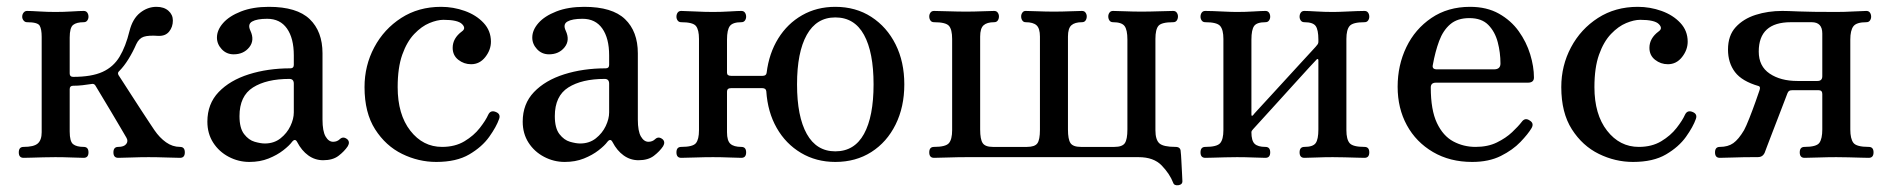

<svg xmlns="http://www.w3.org/2000/svg" viewBox="-20 -462 5539 562"><path d="M49 0Q35 0 35 -16Q35 -32 49 -32Q79 -32 90.5 -42Q102 -52 102 -75V-354Q102 -377 96 -387Q90 -397 59 -397Q53 -397 49 -402Q45 -407 45 -413Q45 -420 49 -425Q53 -430 59 -430Q70 -430 94.5 -428.5Q119 -427 142 -427Q166 -427 190.5 -428.5Q215 -430 225 -430Q232 -430 235.5 -425Q239 -420 239 -413Q239 -407 235.5 -402Q232 -397 225 -397Q204 -397 194 -389Q184 -381 184 -352V-247Q184 -237 194 -237Q248 -237 280 -251.5Q312 -266 330 -296Q348 -326 359 -371Q368 -407 390 -424.5Q412 -442 438 -442Q460 -442 473 -430.5Q486 -419 486 -402Q486 -383 475 -369.5Q464 -356 443 -357Q415 -359 401 -354.5Q387 -350 379 -333Q369 -310 356 -289Q343 -268 329 -254Q323 -249 327 -242Q330 -238 340 -222Q350 -206 364.5 -184Q379 -162 393 -140Q407 -118 418 -102Q429 -86 432 -81Q447 -59 466 -45.5Q485 -32 507 -32Q521 -32 521 -16Q521 0 507 0Q497 0 468 -1Q439 -2 415 -2Q391 -2 363.5 -1Q336 0 326 0Q312 0 312 -16Q312 -32 326 -32Q343 -32 349.5 -40.5Q356 -49 350 -59Q347 -64 334.5 -85.5Q322 -107 305.5 -134.5Q289 -162 275.5 -184.5Q262 -207 259 -212Q255 -218 247 -216Q234 -214 221 -212.5Q208 -211 194 -211Q184 -211 184 -201V-77Q184 -48 194 -40Q204 -32 225 -32Q239 -32 239 -16Q239 0 225 0Q215 0 190.5 -1Q166 -2 142 -2Q126 -2 107 -1.5Q88 -1 72 -0.5Q56 0 49 0Z M710 12Q678 12 649.5 -3Q621 -18 604 -44.5Q587 -71 587 -106Q587 -158 620 -192.5Q653 -227 708.5 -244.5Q764 -262 830 -262Q840 -262 840 -272V-300Q840 -350 820 -378.5Q800 -407 762 -407Q732 -407 718 -399Q704 -391 713 -372Q726 -344 709.5 -323.5Q693 -303 664 -303Q643 -303 629 -318Q615 -333 615 -352Q615 -374 633 -394.5Q651 -415 685.5 -428.5Q720 -442 767 -442Q849 -442 886.5 -406Q924 -370 924 -306V-112Q924 -78 933 -62.5Q942 -47 955 -47Q967 -47 975 -55Q985 -64 997 -54Q1005 -46 998 -34Q988 -19 971 -6Q954 7 926 7Q902 7 882.5 -7Q863 -21 850 -46Q844 -58 835 -47Q827 -36 809 -22Q791 -8 766 2Q741 12 710 12ZM755 -42Q782 -42 801 -57Q820 -72 830 -93Q840 -114 840 -133V-217Q840 -231 827 -231Q760 -231 720.5 -206Q681 -181 681 -122Q681 -87 694.5 -69.5Q708 -52 725.5 -47Q743 -42 755 -42Z M1257 12Q1205 12 1157 -11.5Q1109 -35 1078 -83.5Q1047 -132 1047 -207Q1047 -270 1075.5 -323.5Q1104 -377 1154.5 -409.5Q1205 -442 1271 -442Q1307 -442 1340.5 -430Q1374 -418 1395.5 -395Q1417 -372 1417 -340Q1417 -316 1400.5 -295Q1384 -274 1359 -274Q1338 -274 1321.5 -287Q1305 -300 1305 -322Q1305 -350 1332 -370Q1345 -379 1332.5 -391.5Q1320 -404 1278 -404Q1260 -404 1237 -394.5Q1214 -385 1192.5 -362.5Q1171 -340 1157.5 -302Q1144 -264 1144 -207Q1144 -127 1181 -79.5Q1218 -32 1274 -32Q1312 -32 1339.5 -48.5Q1367 -65 1384.5 -87.5Q1402 -110 1409 -126Q1416 -141 1432 -134Q1446 -128 1441 -114Q1433 -91 1412 -61.5Q1391 -32 1353.5 -10Q1316 12 1257 12Z M1633 12Q1601 12 1572.5 -3Q1544 -18 1527 -44.5Q1510 -71 1510 -106Q1510 -158 1543 -192.5Q1576 -227 1631.5 -244.5Q1687 -262 1753 -262Q1763 -262 1763 -272V-300Q1763 -350 1743 -378.5Q1723 -407 1685 -407Q1655 -407 1641 -399Q1627 -391 1636 -372Q1649 -344 1632.5 -323.5Q1616 -303 1587 -303Q1566 -303 1552 -318Q1538 -333 1538 -352Q1538 -374 1556 -394.5Q1574 -415 1608.5 -428.5Q1643 -442 1690 -442Q1772 -442 1809.5 -406Q1847 -370 1847 -306V-112Q1847 -78 1856 -62.5Q1865 -47 1878 -47Q1890 -47 1898 -55Q1908 -64 1920 -54Q1928 -46 1921 -34Q1911 -19 1894 -6Q1877 7 1849 7Q1825 7 1805.5 -7Q1786 -21 1773 -46Q1767 -58 1758 -47Q1750 -36 1732 -22Q1714 -8 1689 2Q1664 12 1633 12ZM1678 -42Q1705 -42 1724 -57Q1743 -72 1753 -93Q1763 -114 1763 -133V-217Q1763 -231 1750 -231Q1683 -231 1643.5 -206Q1604 -181 1604 -122Q1604 -87 1617.5 -69.5Q1631 -52 1648.5 -47Q1666 -42 1678 -42Z M2425 12Q2369 12 2324.5 -14.5Q2280 -41 2253.5 -87.5Q2227 -134 2223 -195Q2222 -204 2211 -204H2120Q2108 -204 2108 -194V-75Q2108 -50 2118 -41Q2128 -32 2150 -32Q2164 -32 2164 -16Q2164 0 2150 0Q2140 0 2115.5 -1Q2091 -2 2067 -2Q2043 -2 2013.5 -1Q1984 0 1974 0Q1960 0 1960 -16Q1960 -32 1974 -32Q2008 -32 2017 -43Q2026 -54 2026 -81V-348Q2026 -375 2017 -386Q2008 -397 1974 -397Q1967 -397 1963.5 -402Q1960 -407 1960 -413Q1960 -420 1963.5 -425Q1967 -430 1974 -430Q1984 -430 2013.5 -428.5Q2043 -427 2067 -427Q2091 -427 2115.5 -428.5Q2140 -430 2150 -430Q2157 -430 2160.5 -425Q2164 -420 2164 -413Q2164 -407 2160.5 -402Q2157 -397 2150 -397Q2125 -397 2116.5 -386Q2108 -375 2108 -346V-249Q2108 -240 2120 -240H2212Q2223 -240 2224 -249Q2231 -306 2258 -349.5Q2285 -393 2328 -417.5Q2371 -442 2425 -442Q2485 -442 2530.5 -412.5Q2576 -383 2601.5 -332Q2627 -281 2627 -215Q2627 -149 2601.5 -97.5Q2576 -46 2530.5 -17Q2485 12 2425 12ZM2425 -19Q2481 -19 2509 -70Q2537 -121 2537 -215Q2537 -309 2509 -360Q2481 -411 2425 -411Q2370 -411 2341.5 -360Q2313 -309 2313 -215Q2313 -121 2341.5 -70Q2370 -19 2425 -19Z M3430 80Q3417 82 3414 73Q3404 47 3380.5 22.5Q3357 -2 3313 -2H2808Q2784 -2 2754 -1Q2724 0 2714 0Q2700 0 2700 -16Q2700 -32 2714 -32Q2748 -32 2757.5 -43Q2767 -54 2767 -81V-348Q2767 -376 2757.5 -386.5Q2748 -397 2714 -397Q2707 -397 2703.5 -402Q2700 -407 2700 -414Q2700 -420 2703.5 -425Q2707 -430 2714 -430Q2724 -430 2754 -429Q2784 -428 2808 -428Q2831 -428 2855.5 -429Q2880 -430 2890 -430Q2897 -430 2900.5 -425Q2904 -420 2904 -414Q2904 -407 2900.5 -402Q2897 -397 2890 -397Q2869 -397 2859 -388Q2849 -379 2849 -355V-83Q2849 -54 2856.5 -43Q2864 -32 2886 -32H2986Q3009 -32 3016.5 -42.5Q3024 -53 3024 -82V-355Q3024 -379 3014 -388Q3004 -397 2982 -397Q2976 -397 2972.5 -402Q2969 -407 2969 -414Q2969 -420 2972.5 -425Q2976 -430 2982 -430Q2993 -430 3017 -429Q3041 -428 3065 -428Q3089 -428 3113 -429Q3137 -430 3147 -430Q3154 -430 3157.5 -425Q3161 -420 3161 -414Q3161 -407 3157.5 -402Q3154 -397 3147 -397Q3126 -397 3116 -388Q3106 -379 3106 -355V-83Q3106 -54 3113.5 -43Q3121 -32 3144 -32H3242Q3265 -32 3272.5 -43Q3280 -54 3280 -83V-346Q3280 -375 3271.5 -386Q3263 -397 3238 -397Q3231 -397 3227.5 -402Q3224 -407 3224 -414Q3224 -420 3227.5 -425Q3231 -430 3238 -430Q3249 -430 3273 -429Q3297 -428 3321 -428Q3345 -428 3374.5 -429Q3404 -430 3414 -430Q3421 -430 3424.5 -425Q3428 -420 3428 -414Q3428 -407 3424.5 -402Q3421 -397 3414 -397Q3380 -397 3371 -386.5Q3362 -376 3362 -348V-81Q3362 -53 3373.5 -42.5Q3385 -32 3421 -32Q3436 -32 3436 -18Q3437 -11 3438 9Q3439 29 3440 47.5Q3441 66 3441 69Q3441 78 3430 80Z M3508 0Q3494 0 3494 -16Q3494 -32 3508 -32Q3542 -32 3551.5 -43Q3561 -54 3561 -81V-348Q3561 -375 3551.5 -386Q3542 -397 3508 -397Q3501 -397 3497.5 -402Q3494 -407 3494 -413Q3494 -420 3497.5 -425Q3501 -430 3508 -430Q3515 -430 3531 -429.5Q3547 -429 3566 -428Q3585 -427 3601 -427Q3625 -427 3649.5 -428.5Q3674 -430 3684 -430Q3691 -430 3694.5 -425Q3698 -420 3698 -413Q3698 -407 3694.5 -402Q3691 -397 3684 -397Q3659 -397 3651 -386Q3643 -375 3643 -346V-127Q3643 -120 3648 -125Q3649 -127 3662.5 -141.5Q3676 -156 3697 -179Q3718 -202 3741 -227Q3764 -252 3785 -275Q3806 -298 3820 -313Q3834 -328 3835 -330Q3839 -334 3839 -340V-346Q3839 -375 3831 -386Q3823 -397 3798 -397Q3791 -397 3787.5 -402Q3784 -407 3784 -413Q3784 -420 3787.5 -425Q3791 -430 3798 -430Q3808 -430 3832.5 -428.5Q3857 -427 3881 -427Q3897 -427 3916 -428Q3935 -429 3951.5 -429.5Q3968 -430 3974 -430Q3981 -430 3984.5 -425Q3988 -420 3988 -413Q3988 -407 3984.5 -402Q3981 -397 3974 -397Q3940 -397 3930.5 -386Q3921 -375 3921 -348V-81Q3921 -54 3930.5 -43Q3940 -32 3974 -32Q3988 -32 3988 -16Q3988 0 3974 0Q3968 0 3951.5 -0.5Q3935 -1 3916 -1.5Q3897 -2 3881 -2Q3857 -2 3832.5 -1Q3808 0 3798 0Q3784 0 3784 -16Q3784 -32 3798 -32Q3823 -32 3831 -43Q3839 -54 3839 -83V-286Q3839 -288 3837.5 -289Q3836 -290 3834 -288Q3832 -286 3813 -265.5Q3794 -245 3767.5 -215.5Q3741 -186 3714 -156.5Q3687 -127 3668.5 -106.5Q3650 -86 3648 -84Q3643 -79 3643 -75Q3643 -50 3652.5 -41Q3662 -32 3684 -32Q3698 -32 3698 -16Q3698 0 3684 0Q3674 0 3649.5 -1Q3625 -2 3601 -2Q3585 -2 3566 -1.5Q3547 -1 3531 -0.5Q3515 0 3508 0Z M4289 12Q4224 12 4174.5 -17Q4125 -46 4098 -95.5Q4071 -145 4071 -208Q4071 -271 4096.5 -324Q4122 -377 4170 -409.5Q4218 -442 4283 -442Q4332 -442 4367.5 -422Q4403 -402 4425.5 -370.5Q4448 -339 4459 -303Q4470 -267 4470 -235Q4470 -220 4452 -220H4183Q4168 -220 4168 -206Q4168 -140 4186 -102Q4204 -64 4234 -48Q4264 -32 4299 -32Q4335 -32 4361.5 -45Q4388 -58 4406 -75Q4424 -92 4434 -105Q4444 -119 4458 -109Q4471 -101 4463 -87Q4453 -70 4430.5 -46.5Q4408 -23 4373 -5.5Q4338 12 4289 12ZM4186 -259H4353Q4372 -259 4372 -276Q4372 -308 4364 -338.5Q4356 -369 4336.5 -389Q4317 -409 4281 -409Q4246 -409 4225 -391Q4204 -373 4192.5 -342Q4181 -311 4174 -272Q4171 -259 4186 -259Z M4760 12Q4708 12 4660 -11.5Q4612 -35 4581 -83.5Q4550 -132 4550 -207Q4550 -270 4578.5 -323.5Q4607 -377 4657.5 -409.5Q4708 -442 4774 -442Q4810 -442 4843.5 -430Q4877 -418 4898.5 -395Q4920 -372 4920 -340Q4920 -316 4903.5 -295Q4887 -274 4862 -274Q4841 -274 4824.5 -287Q4808 -300 4808 -322Q4808 -350 4835 -370Q4848 -379 4835.5 -391.5Q4823 -404 4781 -404Q4763 -404 4740 -394.5Q4717 -385 4695.5 -362.5Q4674 -340 4660.5 -302Q4647 -264 4647 -207Q4647 -127 4684 -79.5Q4721 -32 4777 -32Q4815 -32 4842.5 -48.5Q4870 -65 4887.5 -87.5Q4905 -110 4912 -126Q4919 -141 4935 -134Q4949 -128 4944 -114Q4936 -91 4915 -61.5Q4894 -32 4856.5 -10Q4819 12 4760 12Z M5014 0Q5000 0 5000 -16Q5000 -32 5014 -32Q5038 -32 5053.5 -43Q5069 -54 5085 -81Q5091 -92 5100.5 -116Q5110 -140 5118.5 -164Q5127 -188 5130 -197Q5134 -208 5128 -210Q5079 -224 5058.5 -251Q5038 -278 5038 -317Q5038 -358 5060.5 -382.5Q5083 -407 5119 -418.5Q5155 -430 5197 -430Q5211 -430 5245.5 -428.5Q5280 -427 5355 -427Q5379 -427 5406 -428.5Q5433 -430 5443 -430Q5450 -430 5453.5 -425Q5457 -420 5457 -413Q5457 -407 5453.5 -402Q5450 -397 5443 -397Q5414 -397 5405 -385Q5396 -373 5396 -346V-83Q5396 -56 5405 -44Q5414 -32 5450 -32Q5464 -32 5464 -16Q5464 0 5450 0Q5443 0 5426.5 -0.5Q5410 -1 5390.5 -1.5Q5371 -2 5355 -2Q5331 -2 5301.5 -1Q5272 0 5262 0Q5248 0 5248 -16Q5248 -32 5262 -32Q5297 -32 5305.5 -44Q5314 -56 5314 -83V-187Q5314 -198 5303 -198H5227Q5220 -198 5217 -196Q5214 -194 5212 -189Q5210 -184 5203 -165.5Q5196 -147 5186.5 -122.5Q5177 -98 5168 -74.5Q5159 -51 5152.5 -34Q5146 -17 5145 -14Q5139 -2 5125 -2H5107Q5083 -2 5054 -1Q5025 0 5014 0ZM5241 -225H5300Q5314 -225 5314 -239V-364Q5314 -397 5283 -397H5222Q5128 -397 5128 -311Q5128 -268 5160 -246.5Q5192 -225 5241 -225Z"/></svg>

Font: TsukuhouMincho
Style: Regular
Weight: 400
Designer: Iose
Foundry: Typographish
Version: Version 1.001; ttfautohint (v1.8.3)